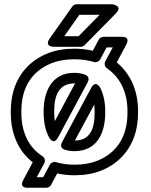

<svg xmlns="http://www.w3.org/2000/svg" viewBox="-20 -793 711 907"><path d="M180.5 -55.1C119.7 -93.8 81 -163 81 -259V-269C81 -385.1 135.7 -459.2 223.2 -494.3C253.8 -506.6 289.6 -513 331 -513C364.8 -513 395.6 -508.6 423.8 -500.1C435.9 -496.4 448.4 -503.4 453.1 -512.2L483.5 -569H512.6L477.2 -502.8C471.1 -491.2 475.7 -476.9 485.2 -470.3C543.6 -430.5 582.1 -362.6 582.1 -269V-259C582.1 -142.9 527.4 -68.8 439.9 -33.7C409.3 -21.4 373.5 -15 332.1 -15C300.5 -15 271.4 -19 244.6 -27C233.3 -30.3 220.9 -25 215.5 -14.8L184 44H153.8L189.2 -22.2C195.2 -33.6 191.3 -48.2 180.5 -55.1ZM134.6 -26.3 90 57.2C68.4 97.8 112.1 94 112.1 94H199C207.3 94 216.6 89.1 221 80.8L250.3 26.2C275.3 31.8 303.5 35 332.1 35C378.7 35 421 27.8 458.6 12.7C564.6 -29.8 632.1 -124.9 632.1 -259V-269C632.1 -367.5 594.5 -446.5 531.5 -498.2L576.4 -582.2C598 -622.8 554.3 -619 554.3 -619H468.5C460.2 -619 450.9 -614.1 446.4 -605.8L418.4 -553.3C392.4 -559.4 361.4 -563 331 -563C284.4 -563 242.1 -555.8 204.5 -540.7C98.5 -498.2 31 -403.1 31 -269V-259C31 -158.5 69.2 -76.9 134.6 -26.3ZM186.1 -259C186.1 -216.2 194.4 -177.1 211 -145.4C211 -145.4 232.1 -102.4 255.1 -145.2L394.8 -405.2C399.4 -413.7 403.2 -432.8 381.1 -440.6C365.2 -446.2 348.3 -449 331 -449C221.1 -449 186.1 -354.6 186.1 -269ZM236.1 -259V-269C236.1 -346.7 261.5 -399 331 -399C332.3 -399 333 -399 334.7 -398.9L239 -220.7C237.3 -231.6 236.1 -245.7 236.1 -259ZM332.1 -79C442.9 -79 477 -172.1 477 -259V-269C477 -309.7 469.2 -345.2 454.8 -375.7C454.8 -375.7 433.5 -420.2 410.2 -376.8L272.7 -120.8C269.5 -114.9 260.6 -93.2 287.5 -85.1C301.3 -80.9 316.2 -79 332.1 -79ZM333.8 -129 425.2 -299.1C426.1 -291.5 427 -279.4 427 -269V-259C427 -180.3 403 -129.9 333.8 -129ZM354.9 -723H450.6L351.3 -622H283.6ZM342 -773C334.9 -773 326.4 -769.2 321.6 -762.4L214.9 -611.4C186.7 -571.5 235.3 -572 235.3 -572H361.8C367.4 -572 374.8 -574.6 379.6 -579.5L528.1 -730.5C562.9 -765.8 510.3 -773 510.3 -773Z"/></svg>

Font: Asimov
Style: WidOu
Weight: 500
Designer: Google
Version: Version 2.000980; 2014